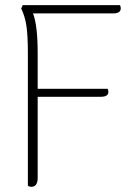

<svg xmlns="http://www.w3.org/2000/svg" viewBox="-20 -720 518 744"><path d="M448 -688Q448 -678 440.5 -673Q433 -668 419 -668H108Q126 -621 126 -514V-376H397Q400 -370 400 -364Q400 -345 371 -345H126V-31Q126 4 101 4Q95 4 88 0V-514Q88 -581 82.5 -619Q77 -657 62 -687L68 -700H445Q448 -694 448 -688Z"/></svg>

Font: Thasadith
Style: Regular
Weight: 400
Designer: Cadson Demak Co.,Ltd.
Foundry: Cadson Demak Co.,Ltd.
Version: Version 1.000; ttfautohint (v1.6)